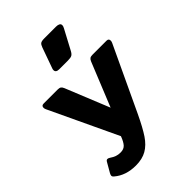

<svg xmlns="http://www.w3.org/2000/svg" viewBox="-259 -855 1119 1119"><g transform="rotate(-45 300.5 -295.0)"><path d="M232 -577Q232 -584 235 -591L280 -717Q286 -734 294.5 -740Q303 -746 325 -746H422Q437 -746 445.5 -741Q454 -736 454 -726Q454 -718 448 -707L383 -585Q374 -568 364 -562.5Q354 -557 330 -557H260Q232 -557 232 -577ZM44 111Q35 104 35 96Q35 91 40 81L74 22Q80 11 88 11Q95 11 104 17Q120 28 135 33.5Q150 39 170 39Q196 39 210.5 23.5Q225 8 238 -27L40 -447Q36 -455 36 -463Q36 -480 54 -480H170Q184 -480 191 -475Q198 -470 203 -458L313 -187L423 -458Q428 -470 435 -475Q442 -480 456 -480H572Q590 -480 590 -463Q590 -455 586 -447L399 -49Q362 29 333.5 71.5Q305 114 268.5 135Q232 156 179 156Q97 156 44 111Z"/></g></svg>

Font: Mitr Medium
Style: Regular
Weight: 500
Designer: Thanarat Vachiruckul
Foundry: Cadson Demak
Version: Version 1.003